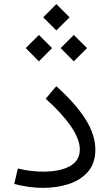

<svg xmlns="http://www.w3.org/2000/svg" viewBox="-20 -911 535 935"><path d="M190.4 -826.7 254.4 -891.1 318.8 -826.7 254.4 -762.7ZM275.4 -676.8 339.4 -740.7 403.8 -676.8 339.4 -612.3ZM105.5 -676.8 169.4 -740.7 233.4 -676.8 169.4 -612.3ZM444.3 -182.6Q444.3 -115.7 408.4 -74.7Q372.6 -33.7 314.7 -14.9Q256.8 3.9 190.4 3.9Q157.2 3.9 121.8 -0.7Q86.4 -5.4 49.3 -15.1L66.9 -90.3Q101.1 -82 131.1 -78.6Q161.1 -75.2 189.5 -75.2Q273.4 -75.2 321 -102.3Q368.7 -129.4 368.7 -183.1Q368.7 -232.4 325.7 -295.4Q282.7 -358.4 202.6 -430.2L253.9 -491.2Q348.6 -406.7 396.5 -330.3Q444.3 -253.9 444.3 -182.6Z"/></svg>

Font: Estedad-FD Regular
Style: FD-Regular
Weight: 400
Designer: Amin Abedi
Version: Version 7.3